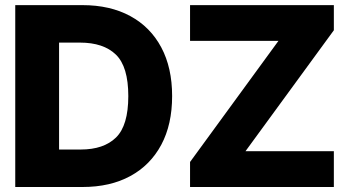

<svg xmlns="http://www.w3.org/2000/svg" viewBox="-20 -748 1394 768"><path d="M310.1 0H41V-727.5H309.6Q420.4 -727.5 501 -683.8Q581.5 -640.1 625 -558.6Q668.5 -477.1 668.5 -363.8Q668.5 -250 625 -168.7Q581.5 -87.4 501.2 -43.7Q420.9 0 310.1 0ZM299.8 -577.6H216.3V-149.9H302.7Q395 -149.9 444.1 -198Q493.2 -246.1 493.2 -363.8Q493.2 -481.4 443.6 -529.5Q394 -577.6 299.8 -577.6ZM740.2 0V-100.1L1093.8 -584.5H740.2V-727.5H1315.4V-627L961.9 -143.1H1315.4V0Z"/></svg>

Font: Inter Tight ExtraBold
Style: Regular
Weight: 800
Designer: Rasmus Andersson
Foundry: rsms
Version: Version 3.004; ttfautohint (v1.8.4.7-5d5b)